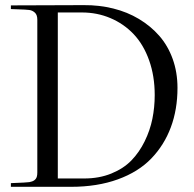

<svg xmlns="http://www.w3.org/2000/svg" viewBox="-20 -721 750 741"><path d="M22 -14.2Q85.4 -16.6 93.3 -18.1Q117.2 -22 122.1 -39.1Q124 -45.4 124 -55.2V-645Q124 -663.6 114.7 -672.1Q105.5 -680.7 93.5 -682.4Q81.5 -684.1 46.4 -685.1Q30.8 -685.5 22 -686V-700.2L303.2 -701.2Q362.8 -701.7 417 -688.2Q471.2 -674.8 516.4 -647.7Q561.5 -620.6 594.7 -582.8Q627.9 -544.9 646.5 -493.4Q665 -441.9 665 -381.8Q665 -298.8 639.4 -230Q613.8 -161.1 564 -109.4Q514.2 -57.6 434.8 -28.8Q355.5 0 253.9 0H22ZM203.1 -32.2H305.2Q362.8 -32.2 409.7 -51.3Q456.5 -70.3 487.1 -101.8Q517.6 -133.3 538.3 -175.5Q559.1 -217.8 568.1 -262.5Q577.1 -307.1 577.1 -354Q577.1 -427.7 555.4 -488.5Q533.7 -549.3 495.6 -589.4Q457.5 -629.4 406.2 -651.1Q355 -672.9 295.9 -672.9H203.1Z"/></svg>

Font: Ortica Linear Light
Style: Regular
Weight: 300
Designer: Benedetta Bovani
Foundry: Collletttivo
Version: Version 2.000;Glyphs 3.1.2 (3151)